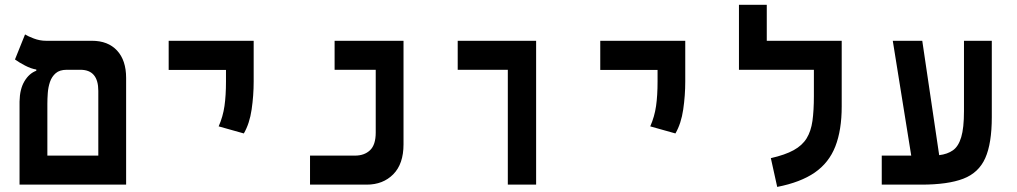

<svg xmlns="http://www.w3.org/2000/svg" viewBox="-20 -752 4142 782"><path d="M59.6 0V-338.4Q60.5 -389.2 79.6 -421.1Q98.6 -453.1 127.9 -463.9V-468.8Q106.4 -472.2 81.8 -485.1Q57.1 -498 41 -509.8L82 -611.8Q93.3 -604.5 117.7 -595.2Q142.1 -585.9 167.5 -585.9H354.5Q419.9 -585.9 456.8 -546.1Q493.7 -506.3 493.7 -434.6V0ZM252 -467.8Q223.1 -467.8 207 -453.9Q190.9 -439.9 183.6 -418.5Q176.3 -397 174.6 -373Q172.9 -349.1 172.9 -329.1V-118.2H380.4V-381.8Q380.4 -467.8 307.6 -467.8Z M973.1 -208.5 870.6 -237.3Q888.2 -277.3 894.3 -320.3Q900.4 -363.3 900.4 -419.9V-467.3H667V-585.9H1013.2V-419.9Q1013.2 -363.3 1004.9 -306.2Q996.6 -249 973.1 -208.5Z M1242.7 0V-118.2H1425.8Q1463.9 -118.2 1487.1 -140.1Q1510.3 -162.1 1510.3 -211.9V-467.8H1342.8V-585.9H1623.5V-164.1Q1623.5 -84.5 1581.8 -42.2Q1540 0 1473.6 0Z M2048.3 0V-467.8H1844.2V-585.9H2163.6V0Z M2731 -208.5 2628.4 -237.3Q2646 -277.3 2652.1 -320.3Q2658.2 -363.3 2658.2 -419.9V-467.3H2424.8V-585.9H2771V-419.9Q2771 -363.3 2762.7 -306.2Q2754.4 -249 2731 -208.5Z M3408.2 -585.9V-318.4Q3408.2 -222.2 3382.3 -155.8Q3356.4 -89.4 3298.6 -49.3Q3240.7 -9.3 3145.5 9.3L3119.6 -107.9Q3177.7 -121.1 3212.6 -140.4Q3247.6 -159.7 3265.4 -188.7Q3283.2 -217.8 3289.1 -260Q3294.9 -302.2 3294.9 -360.8V-467.8H2989.7V-732.4H3103V-585.9Z M3571.3 0V-118.2H3691.4L3616.2 -585.9H3736.3L3805.2 -120.1Q3838.9 -124 3861.3 -139.9Q3883.8 -155.8 3895 -193.4Q3906.2 -231 3906.2 -299.3V-585.9H4019.5V-274.9Q4019.5 -168 3992.9 -108.2Q3966.3 -48.3 3903.6 -24.2Q3840.8 0 3732.4 0Z"/></svg>

Font: Cascadia Code SemiBold
Style: Regular
Weight: 600
Monospace: yes
Designer: Aaron Bell
Foundry: Saja Typeworks
Version: Version 2404.023; ttfautohint (v1.8.4)